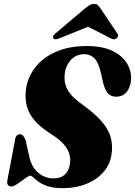

<svg xmlns="http://www.w3.org/2000/svg" viewBox="-20 -949 689 980"><path d="M299.5 11.5Q254.5 11.5 225.2 1.8Q196 -8 178.2 -20.5Q160.5 -33 150.8 -42.8Q141 -52.5 135 -52.5Q129 -52.5 116.5 -44.2Q104 -36 89.2 -24.8Q74.5 -13.5 60.8 -5.2Q47 3 39 3Q14 3 17 -25.5L56 -230.5Q59 -263.5 81.5 -263.5Q91.5 -263.5 97.8 -256.2Q104 -249 110.5 -234L131.5 -141.5Q144.5 -91.5 177.8 -65Q211 -38.5 252.5 -38.5Q321.5 -38.5 335.5 -104.5Q345 -147 323.8 -186.8Q302.5 -226.5 239 -266Q163 -314.5 133.8 -366.2Q104.5 -418 112 -487Q118.5 -549.5 156.8 -601Q195 -652.5 262.2 -683.2Q329.5 -714 423 -714Q503 -714 553.8 -689.2Q604.5 -664.5 628 -625.5Q651.5 -586.5 649 -543.5Q646.5 -504.5 626.8 -480Q607 -455.5 572.5 -455.5Q546.5 -455.5 531.5 -471.8Q516.5 -488 506.5 -525.5L494.5 -579Q483 -629.5 462 -651Q441 -672.5 410.5 -672.5Q369.5 -672.5 343 -644.5Q316.5 -616.5 311 -576.5Q304.5 -529 324.2 -492Q344 -455 401.5 -414.5Q467 -367.5 501.5 -326.2Q536 -285 546 -244.2Q556 -203.5 549 -159Q541.5 -109 507.8 -70.5Q474 -32 420.5 -10.2Q367 11.5 299.5 11.5ZM284.5 -754Q262 -743.5 253 -752.5Q250 -756.5 251.2 -763.5Q252.5 -770.5 262.5 -778L415 -907Q428 -917 437.8 -923Q447.5 -929 460 -929Q472.5 -929 478.8 -923Q485 -917 492.5 -907L579 -778Q584.5 -770.5 582 -763.5Q579.5 -756.5 574 -752.5Q560.5 -743.5 544 -754L429.5 -812.5Z"/></svg>

Font: Fraunces 72pt S000 Black
Style: Italic
Weight: 900
Italic angle: -16°
Version: Version 1.000; ttfautohint (v1.8.3)